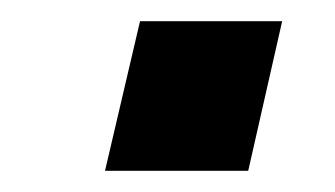

<svg xmlns="http://www.w3.org/2000/svg" viewBox="-20 -448 316 181"><path d="M79 -287 112 -428H246L214 -287Z"/></svg>

Font: CBA Beacon Sans Bold
Style: Italic
Weight: 700
Italic angle: -13°
Designer: Wei Huang
Foundry: Wei Huang
Version: Version 1.002